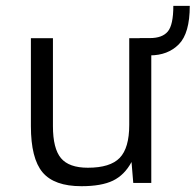

<svg xmlns="http://www.w3.org/2000/svg" viewBox="-20 -624 667 655"><path d="M257.8 11.2Q165 11.2 125.2 -36.1Q85.4 -83.5 85.4 -193.8V-493.7H160.6V-193.8Q160.6 -117.2 188 -84.5Q215.3 -51.8 279.8 -51.8Q356 -51.8 388.4 -85.4Q420.9 -119.1 420.9 -197.8V-493.7H496.1V0H434.6L428.7 -71.3Q404.8 -26.9 365.5 -7.8Q326.2 11.2 257.8 11.2ZM456.5 -494.1H491.7Q533.7 -494.1 552.5 -516.6Q571.3 -539.1 571.3 -604H627.4Q627.4 -510.7 590.1 -472.9Q552.7 -435.1 491.7 -435.1H456.5Z"/></svg>

Font: Metrophobic
Style: Regular
Weight: 400
Designer: Vernon Adams
Foundry: Vernon Adams
Version: Version 3.200; ttfautohint (v1.8.4.7-5d5b);gftools[0.9.23]